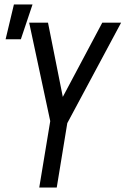

<svg xmlns="http://www.w3.org/2000/svg" viewBox="-20 -836 560 856"><path d="M155 0 204 -296 110 -735H194L260 -404L436 -735H520L280 -287L233 0ZM5 -661 42 -816H125L73 -661Z"/></svg>

Font: Iosevka Term Oblique
Style: Regular
Weight: 400
Italic angle: -9°
Monospace: yes
Designer: Belleve Invis
Foundry: Belleve Invis
Version: Version 31.4.0